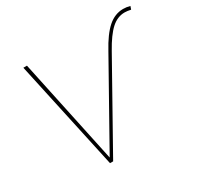

<svg xmlns="http://www.w3.org/2000/svg" viewBox="-150 -887 1102 1067"><g transform="rotate(-30 401.0 -353.0)"><path d="M115 -700H138L281 -28L570 -543Q616 -628 660.5 -667Q705 -706 758 -706Q780 -706 802 -700L795 -680Q772 -685 756 -685Q709 -685 670 -649.5Q631 -614 587 -535L287 0H267Z"/></g></svg>

Font: Montserrat Alternates Thin
Style: Italic
Weight: 250
Italic angle: -11.3°
Designer: Julieta Ulanovsky
Foundry: Julieta Ulanovsky
Version: Version 7.200